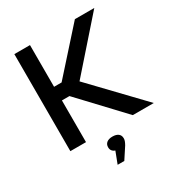

<svg xmlns="http://www.w3.org/2000/svg" viewBox="-204 -803 1067 1148"><g transform="rotate(-30 330.0 -229.0)"><path d="M67 -670V0H175V-288H227L498 0H643L323 -334L619 -670H485L227 -382H175V-670ZM271 212H317L368 134C378 116 382 105 382 94V92C382 66 363 50 328 50C293 50 274 67 274 92V94C274 112 284 125 302 131Z"/></g></svg>

Font: LT Wave Alt Medium
Style: Regular
Weight: 500
Designer: Daniel Lyons
Version: Version 2.5 (Glyphs App)